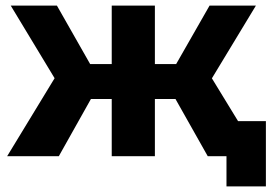

<svg xmlns="http://www.w3.org/2000/svg" viewBox="-20 -558 980 686"><path d="M722.2 0 578.6 -254.6 705.1 -330.5 907.1 0ZM5.6 0 206.7 -330.5 333.1 -254.6 190.2 0ZM191.5 -251.4 18.4 -537.9H183.4L337.3 -267.2ZM238.8 -204.3V-329.1H424.9V-204.3ZM379.2 0V-537.9H533.4V0ZM487.3 -204.3V-329.1H674V-204.3ZM720.9 -251.4 574 -267.2 728.7 -537.9H894.3ZM789.2 108V-34.9L823.9 0H722.2V-125.3H930V108Z"/></svg>

Font: Montserrat Alternates Thin
Style: Regular
Weight: 100
Designer: Julieta Ulanovsky
Foundry: Julieta Ulanovsky
Version: Version 9.000